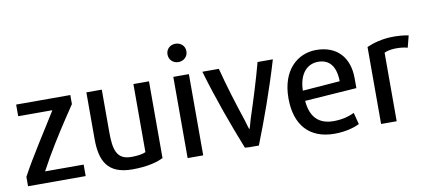

<svg xmlns="http://www.w3.org/2000/svg" viewBox="-69 -990 2779 1250"><g transform="rotate(-10 1320.5 -364.5)"><path d="M411 4H30V-58C93 -177 208 -351 272 -456H46V-533H404V-473L348 -389C287 -297 215 -183 156 -72H411Z M924 -25C885 -4 815 14 719 14C551 14 510 -83 510 -225V-532H612V-252C612 -136 628 -67 726 -67C769 -67 803 -73 821 -82V-532H924Z M1198 -683C1198 -647 1170 -622 1135 -622C1101 -622 1073 -647 1073 -683C1073 -719 1101 -743 1135 -743C1170 -743 1198 -719 1198 -683ZM1188 4H1085V-533H1188Z M1743 -533C1686 -341 1620 -158 1556 4H1496C1491 3 1469 3 1464 2C1400 -159 1333 -342 1277 -533H1386C1416 -416 1456 -287 1494 -174C1503 -145 1509 -120 1513 -111C1518 -115 1524 -144 1533 -174C1571 -289 1611 -417 1642 -533Z M2246 -254 1903 -230C1912 -124 1963 -68 2064 -68C2127 -68 2173 -84 2201 -98L2221 -21C2190 -4 2129 14 2055 14C1888 14 1799 -90 1799 -265C1799 -448 1904 -544 2031 -544C2164 -544 2246 -461 2246 -319ZM2147 -317C2145 -418 2103 -466 2030 -466C1954 -466 1902 -405 1900 -298Z M2641 -533 2621 -455C2595 -462 2573 -464 2541 -464C2506 -463 2480 -456 2467 -449V4H2364V-505C2405 -523 2465 -542 2543 -542C2574 -542 2612 -539 2641 -533Z"/></g></svg>

Font: Repo Medium
Style: Regular
Weight: 500
Designer: Stefan Peev
Foundry: Context Ltd
Version: Version 1.502